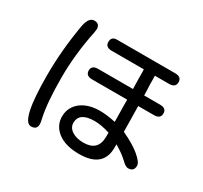

<svg xmlns="http://www.w3.org/2000/svg" viewBox="-162 -979 1323 1252"><g transform="rotate(30 500.0 -353.5)"><path d="M343.8 -110.4Q343.8 -155.3 368.2 -190.4Q392.6 -225.6 437 -245.1Q481.4 -264.6 541 -264.6Q590.8 -264.6 659.2 -250L657.2 -383.8V-416H393.6Q344.7 -416 344.7 -456.1Q344.7 -495.1 393.6 -495.1H655.3L653.3 -575.2V-608.4L652.3 -641.6H410.2Q362.3 -641.6 362.3 -681.6Q362.3 -721.7 405.3 -721.7H841.8Q890.6 -721.7 890.6 -681.6Q890.6 -641.6 841.8 -641.6H735.4L736.3 -609.4V-576.2L738.3 -536.1L739.3 -495.1H858.4Q907.2 -495.1 907.2 -456.1Q907.2 -416 858.4 -416H740.2L743.2 -223.6Q830.1 -183.6 878.9 -142.6Q928.7 -100.6 928.7 -75.2Q928.7 -31.2 884.8 -31.2Q866.2 -31.2 837.9 -59.6Q799.8 -95.7 742.2 -128.9V-99.6Q739.3 47.9 561.5 47.9Q459 47.9 401.4 3.9Q343.8 -40 343.8 -110.4ZM125 -294.9Q125 -482.4 159.2 -679.7Q172.9 -755.9 214.8 -755.9Q255.9 -755.9 255.9 -714.8L252.9 -691.4Q213.9 -502.9 213.9 -328.1Q213.9 -136.7 238.3 -29.3Q244.1 -5.9 244.1 8.8Q244.1 48.8 200.2 48.8Q125 48.8 125 -294.9ZM659.2 -134.8V-168.9Q593.8 -189.5 543.9 -189.5Q428.7 -189.5 428.7 -110.4Q428.7 -75.2 461.9 -52.7Q495.1 -30.3 549.8 -30.3Q657.2 -30.3 659.2 -134.8Z"/></g></svg>

Font: jf-openhuninn-2.1
Style: Regular
Weight: 400
Designer: [Kosugi Maru]
Designed by MOTOYA      

[Varela Round]
Joe Prince (Latin component); Avraham Cornfeld (Hebrew component)
Foundry: justfont Co., Ltd.
Version: 2.1